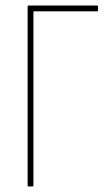

<svg xmlns="http://www.w3.org/2000/svg" viewBox="-20 -675 400 695"><path d="M83 0Q80 0 80 -4V-651Q80 -655 83 -655H331Q335 -655 335 -651V-638Q335 -634 331 -634H101V-4Q101 0 97 0Z"/></svg>

Font: Sofia Sans Condensed Thin
Style: Regular
Weight: 250
Version: Version 4.100